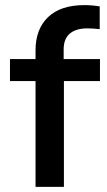

<svg xmlns="http://www.w3.org/2000/svg" viewBox="-20 -731 419 751"><path d="M371 -500V-414H230V0H119V-414H19V-500H119V-534Q119 -617 168 -664Q217 -711 310 -711Q340 -711 370 -706V-617Q343 -620 322 -620Q277 -620 253 -599.5Q229 -579 229 -538V-500Z"/></svg>

Font: CBA Beacon Sans Bold
Style: Regular
Weight: 700
Designer: Wei Huang
Foundry: Wei Huang
Version: Version 1.002